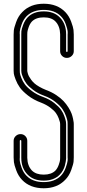

<svg xmlns="http://www.w3.org/2000/svg" viewBox="-20 -814 468 1028"><path d="M214 194Q141 194 98 149Q78 128 67 98Q56 68 54.5 54Q53 40 53 29V-60Q53 -75 64 -85.5Q75 -96 90 -96Q105 -96 115.5 -85.5Q126 -75 126 -60V31Q127 74 151 99Q173 121 214 121Q255 121 277 99Q288 87 294.5 68.5Q301 50 301.5 42Q302 34 302 29V-150Q302 -154 301 -159.5Q300 -165 294.5 -180Q289 -195 279.5 -208.5Q270 -222 249.5 -237.5Q229 -253 201 -264Q160 -279 130 -302.5Q100 -326 86 -346Q72 -366 63.5 -388.5Q55 -411 54 -420Q53 -429 53 -435V-628Q53 -637 54 -650.5Q55 -664 66.5 -696Q78 -728 99 -749Q142 -794 214 -794Q287 -794 330 -749Q350 -728 361 -698Q372 -668 373.5 -654Q375 -640 375 -629V-540Q375 -525 364 -514.5Q353 -504 338 -504Q323 -504 312.5 -514.5Q302 -525 302 -540V-631Q301 -674 277 -699Q256 -721 214 -721Q173 -721 151 -699Q140 -687 133.5 -668.5Q127 -650 126.5 -642Q126 -634 126 -629V-435Q126 -433 126.5 -430.5Q127 -428 129 -420.5Q131 -413 135 -405.5Q139 -398 146.5 -387.5Q154 -377 164 -368Q174 -359 190.5 -349.5Q207 -340 227 -332Q257 -321 281 -305Q305 -289 320 -273Q335 -257 346.5 -238.5Q358 -220 363 -206.5Q368 -193 371 -178.5Q374 -164 374.5 -158.5Q375 -153 375 -150V28Q375 37 374 50.5Q373 64 361.5 96Q350 128 329 149Q286 194 214 194ZM86 -60V29Q85 37 86 48Q87 59 96 84.5Q105 110 122 127Q155 161 214 161Q272 161 306 127Q323 109 332 83.5Q341 58 342 46.5Q343 35 342 29V-150Q342 -155 341.5 -163Q341 -171 334 -191Q327 -211 315 -229Q303 -247 277 -268Q251 -289 215 -302Q182 -314 157.5 -332.5Q133 -351 121.5 -366.5Q110 -382 103 -399.5Q96 -417 95 -423.5Q94 -430 94 -435V-629Q94 -636 94.5 -646.5Q95 -657 104 -681Q113 -705 128 -721Q159 -753 214 -753Q269 -753 300 -721Q334 -687 334 -631V-540Q334 -536 338 -536Q342 -536 342 -540V-629Q343 -637 342 -648Q341 -659 332 -684.5Q323 -710 306 -727Q273 -761 214 -761Q156 -761 122 -727Q105 -709 96 -683.5Q87 -658 86 -646.5Q85 -635 86 -629V-435Q86 -430 86.5 -423Q87 -416 94 -397.5Q101 -379 113 -362.5Q125 -346 151 -326.5Q177 -307 213 -294Q246 -282 270.5 -262.5Q295 -243 307 -226Q319 -209 325.5 -189.5Q332 -170 333 -162.5Q334 -155 334 -150V29Q334 31 334 35.5Q334 40 332 51.5Q330 63 327 74Q324 85 317 98Q310 111 300 121Q269 153 214 153Q159 153 128 121Q94 87 94 31V29V-60Q94 -64 90 -64Q86 -64 86 -60Z"/></svg>

Font: Soda Fountain
Style: Inline
Weight: 400
Version: Version 1.0